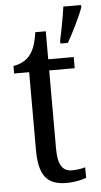

<svg xmlns="http://www.w3.org/2000/svg" viewBox="-55 -795 443 840"><g transform="rotate(-5 167.0 -375.0)"><path d="M229 -613V-600H262C286 -642 319 -708 334 -750V-760H256C249 -711 239 -658 229 -613ZM203 10C240 10 273 2 290 -5V-51C271 -46 254 -43 231 -43C190 -43 170 -73 170 -143V-487H282V-536H170V-659H124C116 -605 105 -579 87 -557C69 -536 45 -525 16 -520V-487H82V-145C82 -30 120 10 203 10Z"/></g></svg>

Font: Noto Serif Sinhala Condensed
Style: Regular
Weight: 400
Width: 3
Designer: Jelle Bosma - Monotype Design Team
Foundry: Monotype Imaging Inc.
Version: Version 2.007